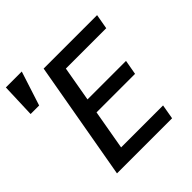

<svg xmlns="http://www.w3.org/2000/svg" viewBox="-292 -953 1105 1105"><g transform="rotate(-45 260.0 -401.0)"><path d="M158.5 -725H593.5L577.5 -634.5H249L211.5 -421H525L509 -331.5H195.5L153 -89H494.5L479 0H30.5ZM57.5 -802 -10 -593H-79.5L-72 -802Z"/></g></svg>

Font: JuliaMono Medium
Style: Italic
Weight: 500
Italic angle: -9°
Monospace: yes
Designer: cormullion
Foundry: corm
Version: Version 0.054; ttfautohint (v1.8.4)